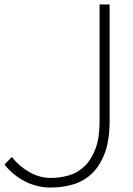

<svg xmlns="http://www.w3.org/2000/svg" viewBox="-20 -830 596 860"><path d="M471 -810V-289Q471 -203 450 -146Q429 -89 393 -54Q357 -19 309 -4.5Q261 10 207 10Q146 10 92 -17.5Q38 -45 0 -93L33 -127Q66 -85 112 -59Q158 -33 207 -33Q250 -33 290 -45Q330 -57 360 -86.5Q390 -116 408 -164.5Q426 -213 426 -285V-810Z"/></svg>

Font: TypoPRO Sinkin Sans
Style: 200 X Light
Weight: 200
Designer: Keith Bates
Foundry: K-Type
Version: Sinkin Sans (version 1.0)  by Keith Bates   •   © 2014   www